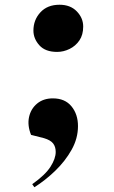

<svg xmlns="http://www.w3.org/2000/svg" viewBox="-20 -590 482 810"><path d="M121 -461Q121 -506 150.5 -538Q180 -570 231 -570Q277 -570 304 -542Q331 -514 331 -478Q331 -443 315 -419.5Q299 -396 273.5 -383.5Q248 -371 221 -371Q171 -371 146 -399Q121 -427 121 -461ZM125 200 116 187Q171 148 193 113.5Q215 79 215 51Q215 29 204 15Q193 1 166 -7L111 -21Q95 -61 102.5 -96Q110 -131 136.5 -153Q163 -175 203 -175Q254 -175 281.5 -141.5Q309 -108 309 -58Q309 -6 282 42Q255 90 213 130.5Q171 171 125 200Z"/></svg>

Font: Literata 72pt
Style: Bold Italic
Weight: 700
Italic angle: -2°
Designer: Latin by Veronika Burian and Jose Scaglione. Greek by Irene Vlachou. Cyrillic by Vera Evstafieva
Foundry: TypeTogether
Version: Version 3.002